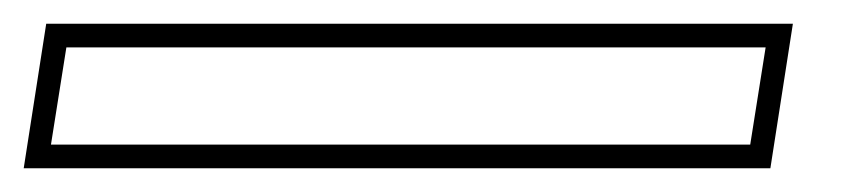

<svg xmlns="http://www.w3.org/2000/svg" viewBox="-38 100 729 162"><path d="M1 120 -18 242H612L631 120ZM18 140H608L595 222H5Z"/></svg>

Font: Charger Pro
Style: OlObl
Weight: 900
Designer: Jasper
Foundry: Cannot Into Space Fonts
Version: Version 1.09